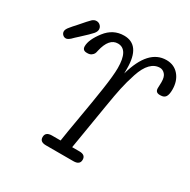

<svg xmlns="http://www.w3.org/2000/svg" viewBox="-142 -753 876 886"><g transform="rotate(30 295.5 -309.5)"><path d="M22 -497.1Q22 -508.3 34.7 -522.9Q44.4 -535.2 62 -554.2Q97.2 -595.2 107.4 -604.5Q117.7 -613.8 129.6 -613.8Q141.6 -613.8 150.1 -605.5Q158.7 -597.2 158.7 -585Q158.7 -573.7 148.2 -561.3Q137.7 -548.8 96.7 -511.2Q78.6 -495.1 68.8 -484.9Q54.7 -472.7 45.9 -473.1Q36.1 -473.1 29.1 -480.2Q22 -487.3 22 -497.1ZM22 -497.1Q22 -508.3 34.7 -522.9Q44.4 -535.2 62 -554.2Q97.2 -595.2 107.4 -604.5Q117.7 -613.8 129.6 -613.8Q141.6 -613.8 150.1 -605.5Q158.7 -597.2 158.7 -585Q158.7 -573.7 148.2 -561.3Q137.7 -548.8 96.7 -511.2Q78.6 -495.1 68.8 -484.9Q54.7 -472.7 45.9 -473.1Q36.1 -473.1 29.1 -480.2Q22 -487.3 22 -497.1ZM140.1 -485.8Q140.1 -521 178 -570.1Q215.8 -619.1 273.9 -619.1Q360.8 -619.1 360.8 -494.1V-467.8Q402.8 -618.7 499 -619.1Q541 -619.1 565.9 -589.6Q590.8 -560.1 590.8 -514.2Q590.8 -488.3 583 -476.1Q575.2 -463.9 555.2 -463.9H551.8Q528.8 -463.9 528.8 -486.8Q528.8 -490.7 529.3 -502Q529.8 -513.2 529.8 -519Q529.8 -547.9 517.8 -560.5Q505.9 -573.2 491.2 -573.2Q463.4 -573.2 441.7 -551Q419.9 -528.8 405 -483.4Q390.1 -438 381.6 -397.9Q373 -357.9 362.8 -294.9L322.8 -53.2H361.8Q394 -53.2 394 -26.9Q394 0 359.9 0H213.9Q180.7 0 181.2 -25.9Q181.2 -52.7 214.8 -53.2H261.2Q267.1 -94.2 283.4 -187.5Q299.8 -280.8 311.3 -357.9Q322.8 -435.1 322.8 -474.1Q322.8 -573.2 267.1 -573.2Q220.2 -573.2 203.1 -498Q201.2 -486.8 198 -481Q194.8 -475.1 187 -469.5Q179.2 -463.9 166 -463.9H163.1Q140.1 -463.9 140.1 -485.8Z"/></g></svg>

Font: CMU Typewriter Text
Style: LightOblique
Weight: 200
Italic angle: -9.46001°
Version: Version 0.7.0